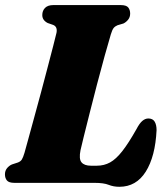

<svg xmlns="http://www.w3.org/2000/svg" viewBox="-22 -720 658 756"><path d="M350 0H35Q13 0 5.2 -9.5Q-2.5 -19 -2.5 -33.5Q-2.5 -47.5 5.5 -57.5Q13.5 -67.5 25 -72.5L48 -80Q59 -84 64 -92Q69 -100 74.5 -118.5Q79 -134.5 89 -171Q99 -207.5 112.2 -255.8Q125.5 -304 139.5 -356.2Q153.5 -408.5 166 -456.5Q178.5 -504.5 187.8 -540.2Q197 -576 200.5 -591Q205 -615 187 -622L165.5 -629.5Q144.5 -640.5 144.5 -660.5Q144.5 -678 155.5 -689Q166.5 -700 188 -700H453Q475.5 -700 483 -690.5Q490.5 -681 490.5 -666.5Q490.5 -652.5 482.5 -642.5Q474.5 -632.5 464 -627.5L440.5 -620.5Q431 -616.5 425.5 -609.8Q420 -603 414.5 -585Q404.5 -552 390 -499.5Q375.5 -447 360 -387.8Q344.5 -328.5 330.8 -273.8Q317 -219 307.2 -179.5Q297.5 -140 295 -128.5Q288 -94 299 -80.8Q310 -67.5 336.5 -67.5H359Q388 -67.5 411.5 -80.5Q435 -93.5 459.5 -124.8Q484 -156 515 -211Q527.5 -235 538.8 -244.2Q550 -253.5 562 -253.5Q579.5 -253.5 587 -241Q594.5 -228.5 594.5 -207.5Q589.5 -104 552 -44.2Q514.5 15.5 448 15.5Q425 15.5 405.8 7.8Q386.5 0 350 0Z"/></svg>

Font: Fraunces 72pt Soft Black
Style: Italic
Weight: 900
Italic angle: -16°
Version: Version 1.000;[b76b70a41]